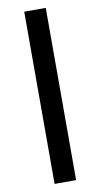

<svg xmlns="http://www.w3.org/2000/svg" viewBox="-100 -845 524 1003"><g transform="rotate(-10 162.0 -344.0)"><path d="M105 112.8V-800.8H219.2V112.8Z"/></g></svg>

Font: Poppins Medium
Style: Regular
Weight: 500
Designer: Ninad Kale (Devanagari), Jonny Pinhorn (Latin)
Foundry: Indian Type Foundry
Version: 4.004